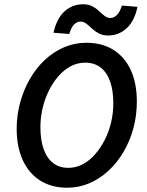

<svg xmlns="http://www.w3.org/2000/svg" viewBox="-20 -866 687 898"><path d="M294 12Q221 12 168 -21.5Q115 -55 86.5 -117Q58 -179 58 -263Q58 -328 74.5 -387.5Q91 -447 120.5 -498Q150 -549 190.5 -586.5Q231 -624 280 -645Q329 -666 384 -666Q458 -666 511 -632.5Q564 -599 592 -537.5Q620 -476 620 -391Q620 -326 604 -266.5Q588 -207 558 -156Q528 -105 487.5 -67.5Q447 -30 398 -9Q349 12 294 12ZM300 -81Q335 -81 366.5 -97.5Q398 -114 424 -143.5Q450 -173 469.5 -211Q489 -249 499.5 -293Q510 -337 510 -383Q510 -441 495.5 -483.5Q481 -526 451.5 -549.5Q422 -573 378 -573Q343 -573 311.5 -556.5Q280 -540 254 -510.5Q228 -481 209 -443Q190 -405 179.5 -361Q169 -317 169 -271Q169 -213 183.5 -170.5Q198 -128 227 -104.5Q256 -81 300 -81ZM486 -700Q460 -700 441.5 -710Q423 -720 409.5 -733Q396 -746 383.5 -755.5Q371 -765 357 -765Q340 -765 326.5 -751.5Q313 -738 304 -707L230 -713Q246 -781 282.5 -813.5Q319 -846 368 -846Q394 -846 412 -836.5Q430 -827 443.5 -814Q457 -801 469.5 -791.5Q482 -782 497 -782Q513 -782 527 -796Q541 -810 550 -840L623 -834Q609 -767 572 -733.5Q535 -700 486 -700Z"/></svg>

Font: Source Sans 3 ExtraLight SemiBold
Style: Italic
Weight: 600
Italic angle: -11°
Version: Version 3.052;hotconv 1.1.0;makeotfexe 2.6.0